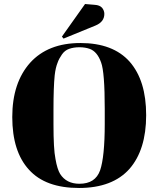

<svg xmlns="http://www.w3.org/2000/svg" viewBox="-20 -925 788 955"><path d="M501 -309C501 -199 493 -122 478 -78C462 -33 428 -11 375 -11C375 -11 375 -11 375 -11C332 -11 300 -27 279 -60C279 -60 279 -60 279 -60C270 -75 262 -99 256 -134C249 -168 246 -226 246 -307C246 -307 246 -379 246 -379C246 -379 246 -379 246 -379C246 -454 248 -511 252 -550C252 -550 252 -550 252 -550C255 -577 260 -597 266 -612C271 -627 279 -641 288 -654C297 -667 309 -677 324 -682C338 -687 355 -690 375 -690C395 -690 412 -687 426 -682C426 -682 426 -682 426 -682C451 -673 470 -651 483 -614C483 -614 483 -614 483 -614C495 -582 501 -505 501 -383C501 -383 501 -309 501 -309C501 -309 501 -309 501 -309ZM373 10C484 10 568 -22 624 -85C679 -148 707 -237 707 -352C707 -467 680 -555 625 -618C570 -680 488 -711 380 -711C272 -711 189 -678 130 -613C71 -547 41 -457 41 -343C41 -228 69 -141 124 -81C179 -20 262 10 373 10ZM296 -733C296 -733 455 -798 455 -798C455 -798 455 -798 455 -798C484 -810 499 -829 499 -856C499 -856 499 -856 499 -856C499 -867 495 -877 488 -886C480 -895 468 -900 451 -901C451 -901 403 -905 403 -905C403 -905 288 -743 288 -743C288 -743 296 -733 296 -733Z"/></svg>

Font: Abril Fatface Utterance
Style: Regular
Weight: 500
Designer: Veronika Burian, Jos Scaglione
Foundry: TypeTogether
Version: ""